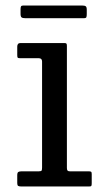

<svg xmlns="http://www.w3.org/2000/svg" viewBox="-20 -676 372 696"><path d="M120.5 -465Q132.5 -465 132.5 -453V-69Q132.5 -61 131 -58Q129.5 -55 121 -55H59Q50 -55 46.2 -52.5Q42.5 -50 42.5 -40V-12Q42.5 -4 46 -2Q49.5 0 58 0H303Q310 0 311.2 -2.5Q312.5 -5 312.5 -12V-45Q312.5 -52 310 -53.5Q307.5 -55 300.5 -55H233Q227 -55 224.8 -57.8Q222.5 -60.5 222.5 -67V-509.5Q222.5 -516 220.8 -518Q219 -520 213 -520H54.5Q42.5 -520 42.5 -507V-477Q42.5 -469.5 44 -467.2Q45.5 -465 53 -465ZM54.5 -626Q54.5 -615.5 58.5 -612.8Q62.5 -610 72 -610H283.5Q291.5 -610 293 -613.5Q294.5 -617 294.5 -625V-640.5Q294.5 -650.5 290.8 -653.2Q287 -656 277.5 -656H64.5Q58 -656 56.2 -652.8Q54.5 -649.5 54.5 -642.5Z"/></svg>

Font: Besley
Style: Regular
Weight: 400
Designer: Owen Earl
Foundry: indestructible type*
Version: Version 4.000